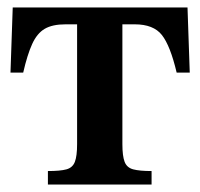

<svg xmlns="http://www.w3.org/2000/svg" viewBox="-20 -493 534 513"><path d="M385 0H108V-36Q141 -36 157.5 -40.5Q174 -45 180 -60.5Q186 -76 186 -108V-428H155Q120 -428 99.5 -416Q79 -404 66 -375.5Q53 -347 42 -299H8L14 -473H481L487 -299H452Q435 -371 412.5 -399.5Q390 -428 340 -428H307V-108Q307 -76 313 -60.5Q319 -45 336 -40.5Q353 -36 385 -36Z"/></svg>

Font: STIX Two Text SemiBold
Style: Regular
Weight: 600
Designer: Ross Mills, John Hudson & Paul Hanslow, Tiro Typeworks Ltd; with prior portions MicroPress Inc., and Coen Hoffman.
Foundry: Tiro Typeworks Ltd
Version: Version 2.13 b171